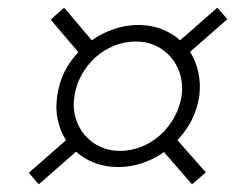

<svg xmlns="http://www.w3.org/2000/svg" viewBox="-20 -610 630 500"><path d="M407 -214Q382 -196 351 -185.5Q320 -175 288 -175Q255 -175 227 -185.5Q199 -196 178 -215L81 -130L55 -160L152 -245Q137 -268 130.5 -297.5Q124 -327 129 -360Q138 -426 184 -474L112 -559L147 -590L219 -505Q246 -524 277 -534.5Q308 -545 340 -545Q372 -545 400 -534.5Q428 -524 449 -505L546 -590L572 -560L475 -475Q490 -451 496.5 -421.5Q503 -392 499 -360Q494 -327 479.5 -298Q465 -269 442 -245L516 -161L480 -130ZM293 -217Q321 -217 348.5 -228Q376 -239 397.5 -258.5Q419 -278 433.5 -304Q448 -330 453 -360Q457 -389 449.5 -415Q442 -441 425.5 -460.5Q409 -480 385.5 -491Q362 -502 334 -502Q305 -502 277.5 -491Q250 -480 228.5 -460.5Q207 -441 192.5 -415Q178 -389 174 -360Q169 -330 176.5 -304Q184 -278 200.5 -258.5Q217 -239 240.5 -228Q264 -217 293 -217Z"/></svg>

Font: Retni Sans Light
Style: Italic
Weight: 300
Italic angle: -8°
Designer: Vitaly Kuzmin
Foundry: ParaType Ltd.
Version: Version 1.00;June 10, 2019;FontCreator 11.5.0.2425 64-bit; t